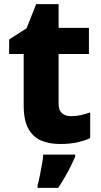

<svg xmlns="http://www.w3.org/2000/svg" viewBox="-20 -683 486 924"><path d="M321 -124Q347 -124 369 -129Q391 -134 414 -142V-18Q387 -6 352 2Q317 10 269 10Q218 10 178.5 -6.5Q139 -23 116.5 -63.5Q94 -104 94 -176V-423H24V-493L108 -547L154 -663H262V-549H408V-423H262V-182Q262 -153 278 -138.5Q294 -124 321 -124ZM342 71Q331 96 319 120Q307 144 292.5 169Q278 194 260 221H161V208Q167 187 172 160.5Q177 134 182 107.5Q187 81 188 61H342Z"/></svg>

Font: Noto Sans Hebrew ExtraBold
Style: Regular
Weight: 800
Designer: Monotype Design Team
Foundry: Monotype Imaging Inc.
Version: Version 2.003